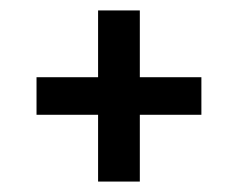

<svg xmlns="http://www.w3.org/2000/svg" viewBox="-20 -539 456 368"><path d="M366 -391V-319H248V-191H168V-319H50V-391H168V-519H248V-391Z"/></svg>

Font: Raleway Medium
Style: Regular
Weight: 500
Designer: Matt McInerney, Pablo Impallari, Rodrigo Fuenzalida
Foundry: Matt McInerney, Pablo Impallari, Rodrigo Fuenzalida
Version: Version 4.026